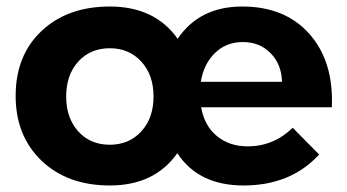

<svg xmlns="http://www.w3.org/2000/svg" viewBox="-20 -563 1066 589"><path d="M28 -269Q28 -393 107.5 -468Q187 -543 317 -543Q455 -543 525 -444Q592 -543 723 -543Q855 -543 929.5 -458.5Q1004 -374 998 -234H597Q607 -177 645.5 -145.5Q684 -114 740 -114Q819 -114 878 -171L959 -89Q872 6 727 6Q589 6 524 -93Q454 6 317 6Q187 6 107.5 -70Q28 -146 28 -269ZM317 -119Q376 -119 413.5 -160Q451 -201 451 -267Q451 -333 413.5 -374Q376 -415 317 -415Q257 -415 220 -374Q183 -333 183 -267Q183 -201 220 -160Q257 -119 317 -119ZM596 -312H845Q844 -365 810.5 -399.5Q777 -434 725 -434Q674 -434 639.5 -400.5Q605 -367 596 -312Z"/></svg>

Font: Trueno
Style: SBd
Weight: 600
Designer: Julieta Ulanovsky
Foundry: Julieta Ulanovsky
Version: Version 3.001b